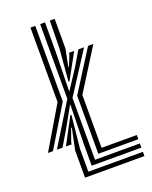

<svg xmlns="http://www.w3.org/2000/svg" viewBox="-148 -881 763 962"><g transform="rotate(-20 233.0 -400.0)"><path d="M3.2 -179.8 135.5 -402.8V-800H161.2V-397.2L29.8 -179.8ZM222 -480.5 236.5 -654.5 238.8 -800H264.5V-641.2L246.2 -549.8H249.5L273 -606.8V-615.5H301.5L227.2 -480.5ZM213 -67.2H452.2V-45H187.2V-160.8L191.5 -369H189.5L131 -264.2L80.8 -179.8H50.8L187.2 -402V-800H213V-640L208.5 -434.8H210.5L277.5 -537L323.8 -615.5H354L213 -396.8ZM264.5 -112.2H452.2V-89.8H238.8V-399.5L375.5 -615.5H403.8L264.5 -394ZM161.2 -22.5H452.2V0H135.5V-145.2L159 -258.5H155.2L130 -188L129.8 -179.8H99L173.2 -319.5H179L161.2 -144.5Z"/></g></svg>

Font: Big Shoulders Inline Display ExtraBold
Style: Regular
Weight: 800
Designer: Patric King
Foundry: XO Type Co
Version: Version 1.000